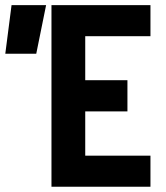

<svg xmlns="http://www.w3.org/2000/svg" viewBox="-29 -713 635 733"><path d="M167.5 0H545.4V-118.7H296.4V-287.6H457.5V-406.7H296.4V-574.7H545.4V-693.4H167.5ZM-8.8 -507.8H109.4L147 -693.4H15.1Z"/></svg>

Font: Cascadia Code
Style: Bold
Weight: 700
Monospace: yes
Designer: Aaron Bell
Foundry: Saja Typeworks
Version: Version 2404.023